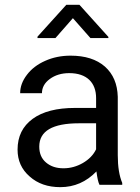

<svg xmlns="http://www.w3.org/2000/svg" viewBox="-20 -770 584 800"><path d="M311 -750H256.3L136.2 -617.2V-611.3H210.9L283.7 -694.3L356.9 -611.3H431.6V-616.2ZM489.3 0V-7.8C477.1 -36.6 470.7 -75.2 470.7 -123.5V-366.7C469.2 -419.9 451.7 -461.9 417 -492.7C382.3 -522.9 335 -538.1 273.9 -538.1C235.4 -538.1 200.2 -530.8 168.5 -516.6C136.2 -502.4 110.8 -482.9 92.3 -458.5C73.2 -433.6 64 -408.2 64 -381.8H154.8C154.8 -404.8 165.5 -424.8 187.5 -440.9C209.5 -457 236.3 -465.3 268.6 -465.3C342.3 -465.3 380.4 -424.8 380.4 -361.8V-320.3H292.5C216.8 -320.3 157.7 -305.2 116.2 -274.9C74.2 -244.1 53.2 -201.7 53.2 -146.5C53.2 -101.1 69.8 -64 103.5 -34.7C136.7 -4.9 179.2 9.8 231.4 9.8C289.6 9.8 339.8 -12.2 381.8 -55.7C385.3 -28.8 389.2 -10.3 394.5 0ZM244.6 -68.8C214.8 -68.8 190.9 -76.7 171.9 -92.8C152.8 -108.9 143.6 -130.9 143.6 -159.2C143.6 -224.1 198.7 -256.3 309.6 -256.3H380.4V-147.9C369.1 -124.5 350.6 -105.5 325.2 -90.8C299.8 -76.2 272.9 -68.8 244.6 -68.8Z"/></svg>

Font: Roboto
Style: Regular
Weight: 400
Designer: Google
Version: Version 2.137; 2017